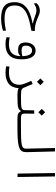

<svg xmlns="http://www.w3.org/2000/svg" viewBox="1239 -1972 1038 3556"><g transform="rotate(90 1758.0 -194.0)"><path d="M324.7 304.7Q164.6 304.7 92.3 244.1Q20 183.6 20 58.1Q20 -41 66.2 -107.2Q112.3 -173.3 199.7 -214.1Q287.1 -254.9 411.6 -277.8V-284.7Q392.1 -288.1 373 -293Q354 -297.9 318.4 -310.1Q273.9 -324.7 241.7 -336.9Q209 -349.1 170.4 -349.1Q133.8 -349.1 102.1 -335.2Q70.3 -321.3 44.4 -300.8L38.6 -352.1Q65.9 -382.8 101.6 -397.9Q137.2 -413.1 177.7 -413.1Q212.4 -413.1 245.4 -400.9Q278.3 -388.7 314.9 -372.6Q351.1 -356 396 -342.3Q426.8 -333 449 -328.1Q471.2 -323.2 494.6 -321.8Q508.8 -320.8 526.9 -320.8Q539.1 -320.8 553.2 -321.3L551.8 -257.8Q392.1 -229.5 287.8 -192.6Q183.6 -155.8 132.6 -98.1Q81.5 -40.5 81.5 50.8Q81.5 112.8 103.5 155.3Q125.5 197.8 180.7 219.2Q235.8 240.7 335.9 240.7Q393.1 240.7 449 232.4Q504.9 224.1 548.3 214.8L548.8 270Q522.5 279.3 485.1 287.4Q447.8 295.4 406 300Q364.3 304.7 324.7 304.7Z M792.5 223.1Q760.7 223.1 728 218.3Q695.3 213.4 668.9 202.6L672.9 144.5Q705.6 152.3 733.9 156Q762.2 159.7 793.9 159.7Q907.2 159.7 961.4 108.2Q1015.6 56.6 1020 -48.8L1009.8 -48.3Q998.5 -31.7 976.6 -21Q954.6 -10.3 904.3 -10.3Q827.6 -10.3 797.1 -45.4Q766.6 -80.6 766.6 -152.8Q766.6 -201.2 784.9 -242.7Q803.2 -284.2 837.4 -309.3Q871.6 -334.5 918.9 -334.5Q995.1 -334.5 1037.1 -266.4Q1079.1 -198.2 1079.1 -72.8Q1079.1 74.2 1008.8 148.7Q938.5 223.1 792.5 223.1ZM1020 -88.9Q1014.6 -269 916 -269Q872.6 -269 848.9 -236.1Q825.2 -203.1 825.2 -156.2Q825.2 -111.8 845.7 -93.3Q866.2 -74.7 922.4 -74.7Q948.7 -74.7 972.7 -78.9Q996.6 -83 1020 -88.9Z M1613.3 -20Q1603.5 106.4 1530 164.6Q1456.5 222.7 1325.7 222.7Q1259.8 222.7 1208 210L1212.9 148.9Q1240.2 153.8 1263.7 156.5Q1287.1 159.2 1319.8 159.2Q1434.1 159.2 1492.2 111.1Q1550.3 63 1550.3 -40Q1550.3 -75.7 1528.1 -133.3Q1505.9 -190.9 1478 -254.4L1536.1 -280.3Q1564.5 -215.3 1579.6 -175.3Q1594.7 -135.3 1609.4 -106Q1617.7 -90.3 1631.3 -80.8Q1645 -71.3 1674.3 -67.1Q1703.6 -63 1757.8 -63Q1776.4 -63 1783.7 -56.6Q1791 -50.3 1791 -33.2Q1791 -12.7 1780.3 -5.4Q1769.5 2 1752 2Q1697.8 2 1665.5 -3.7Q1633.3 -9.3 1613.3 -20ZM1495.6 -359.9 1433.1 -422.4 1495.6 -485.4 1558.1 -422.4Z M1752 2 1757.8 -63Q1849.6 -63 1902.3 -65.4Q1955.1 -67.9 1980 -75.4Q2004.9 -83 2012.2 -97.9Q2019.5 -112.8 2020 -137.7L2023.9 -307.6L2085.9 -309.6L2083.5 -142.6Q2083.5 -110.4 2088.9 -93.3Q2094.2 -76.2 2116.9 -69.6Q2139.6 -63 2190.4 -63H2343.8Q2362.3 -63 2369.6 -56.4Q2377 -49.8 2377 -33.2Q2377 -12.2 2366.2 -5.1Q2355.5 2 2337.9 2H2179.2Q2113.3 2 2084 -12.2Q2054.7 -26.4 2043 -60.5H2034.2Q2019.5 -31.7 1989.5 -18.3Q1959.5 -4.9 1903.1 -1.5Q1846.7 2 1752 2ZM2059.1 -385.7 1996.6 -448.2 2059.1 -511.2 2121.6 -448.2Z M2337.9 2Q2310.5 2 2310.5 -31.2Q2310.5 -49.8 2319.8 -56.4Q2329.1 -63 2343.8 -63Q2454.1 -63 2526.1 -65.7Q2598.1 -68.4 2640.4 -75Q2682.6 -81.5 2702.6 -93.8Q2722.7 -106 2728 -124.5Q2733.4 -143.1 2732.9 -169.4L2721.2 -693.4H2784.7L2797.9 -180.7Q2798.8 -138.2 2791.3 -107.2Q2783.7 -76.2 2758.5 -55.2Q2733.4 -34.2 2682.6 -21.5Q2631.8 -8.8 2547.9 -3.4Q2463.9 2 2337.9 2Z M3194.8 0 3184.6 -693.4H3248L3258.3 0Z"/></g></svg>

Font: CaskaydiaCove NFP Light
Style: Regular
Weight: 300
Designer: Aaron Bell
Foundry: Saja Typeworks
Version: Version 2111.001; VTT 6.35;Nerd Fonts 3.1.1